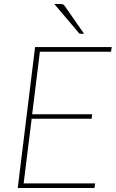

<svg xmlns="http://www.w3.org/2000/svg" viewBox="-20 -938 580 958"><path d="M68.5 0ZM537.5 -703 534 -680H179L140.5 -368H440L437 -345.5H138L98 -23H454.5L451.5 0H68.5L155 -703ZM280.5 -918Q289.5 -918 294 -916.2Q298.5 -914.5 302.5 -909L399.5 -769.5H384Q380.5 -769.5 377.8 -770.2Q375 -771 373 -774L251 -918Z"/></svg>

Font: Lato Thin
Style: Italic
Weight: 200
Italic angle: -7°
Designer: Lukasz Dziedzic
Foundry: tyPoland Lukasz Dziedzic
Version: Version 2.007; 2014-02-27